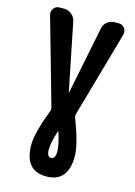

<svg xmlns="http://www.w3.org/2000/svg" viewBox="-140 -803 781 1107"><g transform="rotate(15 250.0 -249.5)"><path d="M275.4 75.2Q275.4 35.2 251 -39.1Q251 -40 250 -40Q249 -40 249 -39.1Q224.6 35.2 224.6 75.2Q224.6 120.1 250 120.1Q275.4 120.1 275.4 75.2ZM468.8 -674.8 322.3 -158.2Q320.3 -150.4 323.2 -142.6Q379.9 5.9 379.9 75.2Q379.9 230.5 250 230.5Q120.1 230.5 120.1 75.2Q120.1 4.9 176.8 -142.6Q178.7 -149.4 177.7 -158.2L31.2 -674.8Q25.4 -694.3 38.1 -712.4Q50.8 -730.5 72.3 -730.5H101.6Q126 -730.5 145.5 -714.4Q165 -698.2 169.9 -673.8L251 -271.5Q251 -270.5 252 -270Q252.9 -269.5 252.9 -271.5L334 -673.8Q337.9 -698.2 357.4 -714.4Q377 -730.5 402.3 -730.5H427.7Q449.2 -730.5 461.9 -712.4Q474.6 -694.3 468.8 -674.8Z"/></g></svg>

Font: Rounded Mgen+ 2m bold
Style: Bold
Weight: 700
Designer: [Source Han Sans]
Ryoko NISHIZUKA  (kana & ideographs); Paul D. Hunt (Latin, Greek & Cyrillic); Wenlong ZHANG  (bopomofo
Version: Version 1.059.20150602